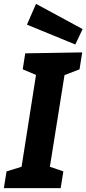

<svg xmlns="http://www.w3.org/2000/svg" viewBox="-20 -977 449 997"><path d="M239 -111 315 -587 393 -617 407 -705 111 -700 98 -617 167 -588 92 -111 14 -87 0 0H295L309 -87ZM371 -746 409 -826 167 -957 120 -849Z"/></svg>

Font: Bitter
Style: Bold Italic
Weight: 700
Designer: Sol Matas
Foundry: Sol Matas
Version: Version 1.002